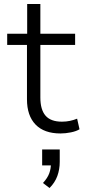

<svg xmlns="http://www.w3.org/2000/svg" viewBox="-20 -660 427 961"><path d="M283 8Q201 8 158 -36.5Q115 -81 115 -163V-435H16V-491H116V-640H182V-491H356V-435H182V-172Q182 -111 208 -81Q234 -51 290 -51Q311 -51 330 -55Q349 -59 366 -66L378 -13Q362 -3 335 2.5Q308 8 283 8ZM228 281 195 256Q218 231 226.5 207.5Q235 184 235 158L250 168H191V88H279V150Q279 188 267 221Q255 254 228 281Z"/></svg>

Font: Nunito Sans 9pt Light
Style: Regular
Weight: 300
Version: Version 3.101;gftools[0.9.27]